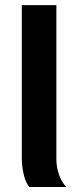

<svg xmlns="http://www.w3.org/2000/svg" viewBox="-20 -745 318 765"><path d="M97.2 0Q83 -15.1 75 -47.9Q66.9 -80.6 66.9 -115.2V-724.6H204.6V-110.8Q204.6 -79.1 215.3 -48.8Q226.1 -18.6 243.7 0Z"/></svg>

Font: Arimo
Style: Bold
Weight: 700
Designer: Steve Matteson
Foundry: Monotype Imaging Inc.
Version: Version 1.33